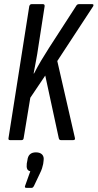

<svg xmlns="http://www.w3.org/2000/svg" viewBox="-20 -675 470 925"><path d="M28 0Q19 0 21 -10L121 -645Q124 -655 132 -655H187Q196 -655 195 -645L164 -445Q160 -416 154 -385Q148 -354 142 -321H144Q161 -354 178.5 -383.5Q196 -413 216 -444L346 -645Q351 -655 360 -655H424Q429 -655 430 -652.5Q431 -650 429 -645L256 -381L341 -10Q343 0 333 0H273Q265 0 263 -10L198 -311L126 -204L94 -10Q93 0 84 0ZM107 230Q97 230 101 220L126 150Q115 148 111 139Q107 130 109 113L112 97Q116 59 153 59Q173 59 183 69.5Q193 80 190 99L188 115Q186 125 182.5 136Q179 147 172 161L144 220Q139 230 133 230Z"/></svg>

Font: Sofia Sans Extra Condensed Medium
Style: Italic
Weight: 500
Italic angle: -9°
Version: Version 4.100